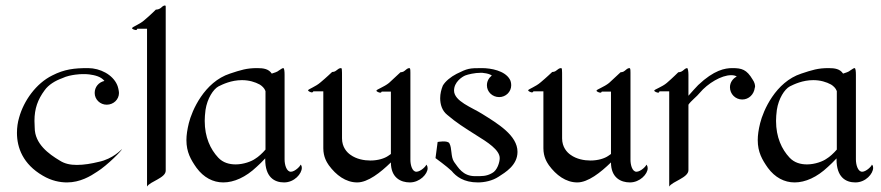

<svg xmlns="http://www.w3.org/2000/svg" viewBox="-20 -667 3220 702"><path d="M306.2 -395C327.1 -392.1 349.1 -387.2 361.8 -371.1C340.8 -366.2 326.2 -349.1 326.2 -327.1C326.2 -303.2 346.2 -284.2 370.1 -284.2C395 -284.2 415 -303.2 415 -327.1C415 -335 411.1 -351.1 408.2 -356.9C392.1 -394 346.2 -418 301.8 -418C252 -418 215.8 -414.1 170.9 -391.1C111.8 -361.8 66.9 -298.8 49.8 -236.8C44.9 -220.2 42 -201.2 42 -181.2C42 -127 64 -66.9 136.2 -24.9C168 -5.9 199.2 0 225.1 0C272.9 0 311 -22.9 335 -39.1C372.1 -62 430.2 -121.1 424.8 -121.1C424.8 -121.1 393.1 -85.9 340.8 -75.2C314.9 -68.8 287.1 -64 261.2 -64C237.8 -64 216.8 -67.9 198.2 -80.1C158.2 -104 106.9 -141.1 106.9 -200.2C106.9 -208 106 -216.8 106 -225.1C106 -270 118.2 -303.2 143.1 -336.9C157.2 -356.9 182.1 -372.1 207 -380.9C224.1 -389.2 242.2 -392.1 254.9 -394C269 -396 276.9 -396 285.2 -396C292 -396 297.9 -396 306.2 -395Z M585.9 -630.9C585.9 -643.1 586.9 -647 583 -647C577.6 -647 570.8 -641.1 566.9 -637.2C560.5 -631.8 549.8 -631.8 549.8 -631.8C549.8 -631.8 528.8 -610.8 508.8 -594.2C491.7 -578.1 462.9 -568.8 462.9 -564C462.9 -560.1 473.6 -557.1 477.5 -557.1C481 -557.1 481.9 -562 481.9 -562H517.6V15.1C528.8 -3.9 585.9 -16.1 585.9 -43Z M1015.6 -418C1013.7 -418 1008.8 -416 999.5 -409.2C995.6 -404.8 980.5 -399.9 973.6 -397.9C962.4 -415 943.8 -418 920.4 -418C881.8 -418 860.8 -411.1 820.8 -397.9C726.6 -367.2 681.6 -262.2 670.4 -216.8C664.6 -192.9 661.6 -172.9 661.6 -154.8C661.6 -110.8 677.7 -83 698.7 -53.2C724.6 -18.1 758.8 0 796.4 0C835.4 0 878.4 -19 918.5 -57.1C927.7 -64.9 938.5 -76.2 949.7 -87.9V-84C949.7 -20 982.4 0 1018.6 0C1056.6 0 1083.5 -32.2 1083.5 -53.2C1083.5 -62 1079.6 -64.9 1078.6 -64.9C1079.6 -61 1058.6 -39.1 1043.5 -39.1C1027.8 -39.1 1020.5 -64 1020.5 -84V-393.1C1020.5 -405.8 1019.5 -418 1015.6 -418ZM950.7 -334V-120.1C939.5 -106.9 923.8 -92.8 913.6 -86.9C900.4 -77.1 870.6 -65.9 841.8 -65.9C818.8 -65.9 795.4 -71.8 777.8 -90.8C749.5 -121.1 728.5 -165 728.5 -225.1C728.5 -236.8 729.5 -250 731.4 -265.1C737.8 -307.1 759.8 -340.8 778.8 -351.1C794.4 -358.9 825.7 -374 864.7 -374C890.6 -374 912.6 -367.2 929.7 -357.9C937.5 -353 946.8 -345.2 950.7 -334Z M1480.5 -122.1V-386.2V-400.9C1480.5 -416 1479.5 -418 1476.1 -418C1470.2 -418 1464.4 -412.1 1459.5 -408.2C1454.1 -402.8 1444.3 -402.8 1444.3 -402.8L1402.3 -363.8C1384.3 -349.1 1356.4 -339.8 1356.4 -335.9C1355.5 -332 1367.2 -328.1 1370.1 -328.1C1374.5 -328.1 1375.5 -332 1375.5 -332H1409.2V-104C1405.3 -101.1 1402.3 -99.1 1399.4 -97.2C1386.2 -87.9 1362.3 -80.1 1334.5 -80.1C1311.5 -80.1 1283.2 -85 1261.2 -101.1C1248.5 -109.9 1230.5 -128.9 1230.5 -161.1V-380.9C1230.5 -415 1230.5 -418 1226.1 -418C1220.2 -418 1214.4 -413.1 1209.5 -409.2C1204.1 -403.8 1194.3 -403.8 1194.3 -403.8C1194.3 -403.8 1172.4 -382.8 1152.3 -366.2C1134.3 -350.1 1106.4 -340.8 1106.4 -336.9C1106.4 -333 1117.2 -329.1 1120.1 -329.1C1124.5 -329.1 1125.5 -333 1125.5 -333H1162.1V-125C1162.1 -92.8 1175.3 -73.2 1182.1 -63C1208.5 -26.9 1244.1 0 1286.1 0C1325.2 0 1371.1 -36.1 1409.2 -73.2C1409.2 -17.1 1445.3 0 1478.5 0C1515.1 0 1543.5 -30.8 1543.5 -51.8C1543.5 -62 1538.1 -64.9 1538.1 -64.9C1539.6 -61 1518.1 -39.1 1502.4 -39.1C1487.3 -39.1 1480.5 -63 1480.5 -83Z M1843.3 -377.9C1825.2 -408.2 1776.4 -418 1741.2 -418C1696.3 -418 1689.5 -417 1649.4 -397C1628.4 -386.2 1608.4 -370.1 1599.1 -354C1593.3 -339.8 1589.4 -324.2 1589.4 -308.1C1589.4 -285.2 1596.2 -262.2 1615.2 -247.1C1647.5 -219.2 1676.3 -201.2 1724.1 -170.9C1761.2 -147.9 1807.1 -119.1 1807.1 -88.9C1807.1 -74.2 1798.3 -43.9 1779.3 -34.2C1758.3 -22 1741.2 -22.9 1717.3 -22.9C1671.4 -22.9 1655.3 -55.2 1640.1 -75.2C1627.4 -94.2 1633.3 -125 1623 -143.1C1616.2 -154.8 1580.1 -147.9 1580.1 -147.9L1572.3 -88.9C1572.3 -88.9 1613.3 -59.1 1631.3 -42C1647.5 -22 1675.3 0 1727.1 0C1751.5 0 1780.3 -5.9 1803.2 -21C1826.2 -36.1 1872.1 -62 1872.1 -111.8C1872.1 -171.9 1800.3 -214.8 1742.2 -251C1706.1 -273.9 1640.1 -296.9 1640.1 -335.9C1640.1 -367.2 1669.4 -386.2 1681.2 -391.1C1691.4 -395 1715.3 -400.9 1738.3 -400.9C1742.2 -400.9 1745.1 -400.9 1749.5 -399.9C1760.3 -398.9 1770.5 -396 1778.3 -391.1C1767.1 -381.8 1760.3 -370.1 1760.3 -355C1760.3 -331.1 1780.3 -312 1805.2 -312C1829.1 -312 1849.1 -331.1 1849.1 -355C1849.1 -363.8 1847.2 -372.1 1843.3 -377.9Z M2285.2 -122.1V-386.2V-400.9C2285.2 -416 2284.2 -418 2280.8 -418C2274.9 -418 2269 -412.1 2264.2 -408.2C2258.8 -402.8 2249 -402.8 2249 -402.8L2207 -363.8C2189 -349.1 2161.1 -339.8 2161.1 -335.9C2160.2 -332 2171.9 -328.1 2174.8 -328.1C2179.2 -328.1 2180.2 -332 2180.2 -332H2213.9V-104C2210 -101.1 2207 -99.1 2204.1 -97.2C2190.9 -87.9 2167 -80.1 2139.2 -80.1C2116.2 -80.1 2087.9 -85 2065.9 -101.1C2053.2 -109.9 2035.2 -128.9 2035.2 -161.1V-380.9C2035.2 -415 2035.2 -418 2030.8 -418C2024.9 -418 2019 -413.1 2014.2 -409.2C2008.8 -403.8 1999 -403.8 1999 -403.8C1999 -403.8 1977.1 -382.8 1957 -366.2C1939 -350.1 1911.1 -340.8 1911.1 -336.9C1911.1 -333 1921.9 -329.1 1924.8 -329.1C1929.2 -329.1 1930.2 -333 1930.2 -333H1966.8V-125C1966.8 -92.8 1980 -73.2 1986.8 -63C2013.2 -26.9 2048.8 0 2090.8 0C2129.9 0 2175.8 -36.1 2213.9 -73.2C2213.9 -17.1 2250 0 2283.2 0C2319.8 0 2348.1 -30.8 2348.1 -51.8C2348.1 -62 2342.8 -64.9 2342.8 -64.9C2344.2 -61 2322.8 -39.1 2307.1 -39.1C2292 -39.1 2285.2 -63 2285.2 -83Z M2657.7 -418C2630.9 -418 2590.8 -411.1 2532.7 -356C2522.9 -346.2 2509.8 -331.1 2497.1 -316.9V-394C2497.1 -405.8 2495.1 -418 2492.2 -418C2486.8 -418 2481 -412.1 2476.1 -408.2C2469.7 -402.8 2460 -402.8 2460 -402.8C2460 -402.8 2439 -381.8 2418 -363.8C2400.9 -349.1 2372.1 -339.8 2372.1 -335.9C2372.1 -332 2382.8 -328.1 2386.7 -328.1C2390.1 -328.1 2391.1 -333 2391.1 -333H2426.8V15.1C2438 -3.9 2497.1 -17.1 2497.1 -44.9V-284.2C2505.9 -297.9 2528.8 -314.9 2538.1 -327.1C2567.9 -362.8 2618.2 -392.1 2652.8 -392.1C2661.1 -392.1 2668 -391.1 2673.8 -387.2C2659.2 -379.9 2648.9 -365.2 2648.9 -348.1C2648.9 -323.2 2668.9 -303.2 2693.8 -303.2C2717.8 -303.2 2736.8 -321.8 2739.7 -346.2C2740.7 -348.1 2740.7 -349.1 2740.7 -351.1C2740.7 -356.9 2738.8 -366.2 2731.9 -376C2710 -413.1 2691.9 -418 2657.7 -418Z M3104.5 -418C3102.5 -418 3097.7 -416 3088.4 -409.2C3084.5 -404.8 3069.3 -399.9 3062.5 -397.9C3051.3 -415 3032.7 -418 3009.3 -418C2970.7 -418 2949.7 -411.1 2909.7 -397.9C2815.4 -367.2 2770.5 -262.2 2759.3 -216.8C2753.4 -192.9 2750.5 -172.9 2750.5 -154.8C2750.5 -110.8 2766.6 -83 2787.6 -53.2C2813.5 -18.1 2847.7 0 2885.3 0C2924.3 0 2967.3 -19 3007.3 -57.1C3016.6 -64.9 3027.3 -76.2 3038.6 -87.9V-84C3038.6 -20 3071.3 0 3107.4 0C3145.5 0 3172.4 -32.2 3172.4 -53.2C3172.4 -62 3168.5 -64.9 3167.5 -64.9C3168.5 -61 3147.5 -39.1 3132.3 -39.1C3116.7 -39.1 3109.4 -64 3109.4 -84V-393.1C3109.4 -405.8 3108.4 -418 3104.5 -418ZM3039.6 -334V-120.1C3028.3 -106.9 3012.7 -92.8 3002.4 -86.9C2989.3 -77.1 2959.5 -65.9 2930.7 -65.9C2907.7 -65.9 2884.3 -71.8 2866.7 -90.8C2838.4 -121.1 2817.4 -165 2817.4 -225.1C2817.4 -236.8 2818.4 -250 2820.3 -265.1C2826.7 -307.1 2848.6 -340.8 2867.7 -351.1C2883.3 -358.9 2914.6 -374 2953.6 -374C2979.5 -374 3001.5 -367.2 3018.6 -357.9C3026.4 -353 3035.6 -345.2 3039.6 -334Z"/></svg>

Font: Pierce
Style: Roman
Weight: 500
Version: Version 0.2.0